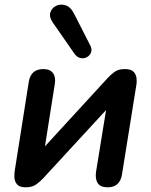

<svg xmlns="http://www.w3.org/2000/svg" viewBox="-20 -792 644 820"><path d="M90 8Q63 8 52.5 -5Q42 -18 41.5 -35Q41 -52 43 -63L103 -443Q112 -497 165 -497Q194 -497 206.5 -479.5Q219 -462 214 -433L172 -167L441 -460Q452 -472 468.5 -484.5Q485 -497 513 -497Q539 -497 550 -486Q561 -475 563 -458.5Q565 -442 562 -427L501 -47Q492 8 440 8Q409 8 397.5 -9.5Q386 -27 390 -57L433 -322L164 -30Q153 -18 135.5 -5Q118 8 90 8ZM297 -564 206 -695Q189 -719 195 -738.5Q201 -758 219.5 -767Q238 -776 259.5 -769.5Q281 -763 295 -736L365 -599Q374 -582 369 -568.5Q364 -555 351.5 -548Q339 -541 324 -544Q309 -547 297 -564Z"/></svg>

Font: Nunito
Style: Bold Italic
Weight: 700
Italic angle: -9°
Designer: Vernon Adams
Foundry: Vernon Adams
Version: Version 3.601; ttfautohint (v1.8.2.53-6de2)